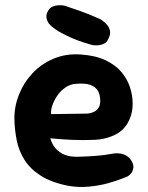

<svg xmlns="http://www.w3.org/2000/svg" viewBox="-20 -712 576 747"><path d="M246 11Q180 -2 138.5 -28.5Q97 -55 75 -90.5Q53 -126 45 -166.5Q37 -207 36 -247Q35 -296 53.5 -343Q72 -390 106 -426.5Q140 -463 188 -483.5Q236 -504 294 -500Q353 -496 392 -477Q431 -458 453.5 -430.5Q476 -403 486 -371.5Q496 -340 496 -311Q497 -263 471.5 -225Q446 -187 386 -173Q370 -169 348.5 -168Q327 -167 303.5 -167Q280 -167 257 -168Q234 -169 216 -170.5Q198 -172 187 -173Q176 -174 176 -174Q179 -160 190 -143Q201 -126 222.5 -114Q244 -102 279 -102Q317 -103 344.5 -105Q372 -107 389.5 -109.5Q407 -112 415 -113.5Q423 -115 423 -115Q423 -115 430 -115.5Q437 -116 448.5 -114.5Q460 -113 471.5 -106.5Q483 -100 491 -87Q500 -72 499 -61Q498 -50 493 -42Q488 -34 482.5 -30Q477 -26 477 -26Q477 -26 456 -17.5Q435 -9 401.5 0.5Q368 10 327 14Q286 18 246 11ZM179 -268 319 -270Q319 -270 324 -270.5Q329 -271 337 -273.5Q345 -276 352.5 -281Q360 -286 365 -295.5Q370 -305 370 -319Q370 -343 361 -358.5Q352 -374 332 -381.5Q312 -389 277 -386Q254 -385 235 -372Q216 -359 203 -340Q190 -321 183.5 -301.5Q177 -282 179 -268ZM338 -537Q324 -541 303.5 -547.5Q283 -554 261 -563.5Q239 -573 217 -585Q195 -597 178 -612Q178 -612 173.5 -616.5Q169 -621 165 -629Q161 -637 160.5 -647.5Q160 -658 168 -671Q174 -682 185 -686.5Q196 -691 206.5 -691.5Q217 -692 224 -691Q231 -690 231 -690Q257 -681 289.5 -670Q322 -659 371 -637Q371 -637 379 -631.5Q387 -626 396 -616Q405 -606 408 -591.5Q411 -577 400 -558Q395 -547 384.5 -542Q374 -537 363.5 -536Q353 -535 345.5 -536Q338 -537 338 -537Z"/></svg>

Font: Sour Gummy
Style: Bold
Weight: 700
Designer: Stefie Justprince
Foundry: Eifetstype
Version: Version 1.000